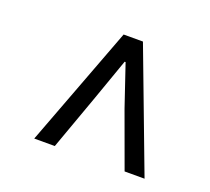

<svg xmlns="http://www.w3.org/2000/svg" viewBox="-77 -766 634 579"><g transform="rotate(20 239.5 -476.5)"><path d="M83 -283 229 -670H291L437 -283H373L308 -461L263 -594H260L213 -461L149 -283Z"/></g></svg>

Font: TypoPRO Source Sans Pro
Style: Italic
Weight: 400
Italic angle: -11°
Designer: Paul D. Hunt
Foundry: Adobe Systems Incorporated
Version: Version 1.075;PS 2.000;hotconv 1.0.86;makeotf.lib2.5.63406